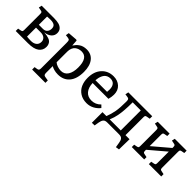

<svg xmlns="http://www.w3.org/2000/svg" viewBox="146 -1494 2686 2686"><g transform="rotate(45 1489.0 -151.0)"><path d="M51.8 0V-46.9L100.1 -56.2Q109.4 -58.1 115 -61.5Q120.6 -64.9 122.8 -72Q125 -79.1 125.5 -85Q126 -90.8 126 -104V-407.2Q126 -429.7 121.3 -438.5Q116.7 -447.3 101.1 -450.2L47.9 -460.9L58.1 -506.8H301.8Q357.9 -506.8 397 -496.8Q436 -486.8 460.4 -460.4Q484.9 -434.1 484.9 -391.1Q484.9 -342.3 449.7 -309.6Q414.6 -276.9 348.1 -268.1L355 -267.1Q381.8 -265.1 401.9 -261.7Q421.9 -258.3 444.3 -250.2Q466.8 -242.2 481 -229.7Q495.1 -217.3 504.6 -196.3Q514.2 -175.3 514.2 -147Q514.2 -79.6 461.4 -39.8Q408.7 0 293 0ZM219.2 -290H299.8Q342.3 -290 364.3 -315.7Q386.2 -341.3 386.2 -379.9Q386.2 -421.4 360.8 -438.7Q335.4 -456.1 283.2 -456.1Q246.1 -456.1 219.2 -453.1ZM300.8 -51.8Q351.6 -51.8 383.3 -76.4Q415 -101.1 415 -148.9Q415 -184.6 388.4 -209.2Q361.8 -233.9 309.1 -233.9H219.2V-56.2Q259.3 -51.8 300.8 -51.8Z M595.7 219.2V170.9L643.6 163.1Q660.2 160.2 666.3 149.2Q672.4 138.2 672.4 116.2V-383.8Q672.4 -420.4 666.5 -433.1Q660.6 -445.8 635.7 -449.2L589.4 -455.1L597.7 -503.9L734.4 -514.2L748.5 -507.8L754.4 -418H757.3Q772 -439.9 786.6 -456.1Q801.3 -472.2 823 -488Q844.7 -503.9 873.8 -512.5Q902.8 -521 938.5 -521Q1028.8 -521 1080.6 -455.1Q1132.3 -389.2 1132.3 -271Q1132.3 -132.8 1070.1 -59.3Q1007.8 14.2 898.4 14.2Q856 14.2 820.8 4.2Q785.6 -5.9 765.6 -19V112.8Q765.6 137.2 772.7 148.2Q779.8 159.2 797.4 162.1L858.4 171.9V219.2ZM891.6 -51.8Q960.4 -51.8 996.1 -107.4Q1031.7 -163.1 1031.7 -256.8Q1031.7 -450.2 906.7 -450.2Q879.4 -450.2 855.5 -442.6Q831.5 -435.1 810.8 -418.7Q790 -402.3 777.8 -372.8Q765.6 -343.3 765.6 -303.2V-95.2Q787.1 -75.2 822.8 -63.5Q858.4 -51.8 891.6 -51.8Z M1465.3 14.2Q1388.7 14.2 1333.7 -21Q1278.8 -56.2 1252.4 -114.5Q1226.1 -172.9 1226.1 -247.1Q1226.1 -373 1293.9 -447Q1361.8 -521 1470.2 -521Q1549.8 -521 1602.1 -473.4Q1654.3 -425.8 1654.3 -344.2Q1654.3 -297.9 1640.1 -246.1H1327.1Q1330.1 -159.7 1371.8 -109.9Q1413.6 -60.1 1488.3 -60.1Q1568.4 -60.1 1626 -120.1L1661.1 -85Q1629.9 -43 1578.6 -14.4Q1527.3 14.2 1465.3 14.2ZM1327.1 -301.8H1557.1Q1560.1 -321.3 1560.1 -348.1Q1560.1 -407.2 1533.9 -437.5Q1507.8 -467.8 1459 -467.8Q1431.2 -467.8 1409.2 -458Q1387.2 -448.2 1373 -432.4Q1358.9 -416.5 1348.9 -394Q1338.9 -371.6 1334.2 -349.6Q1329.6 -327.6 1327.1 -301.8Z M2191.9 158.2 2180.7 88.9Q2176.8 65.4 2172.4 51.3Q2168 37.1 2158.7 24.2Q2149.4 11.2 2133.5 5.6Q2117.7 0 2093.8 0H1860.8Q1819.8 0 1802.2 22Q1784.7 43.9 1777.8 85.9L1766.6 153.8L1712.9 154.8V-55.2H1790.5Q1818.8 -127.4 1831.8 -200Q1844.7 -272.5 1844.7 -395Q1844.7 -424.3 1838.9 -436Q1833 -447.8 1814.9 -451.2L1762.7 -459L1772.9 -506.8H2245.6V-458L2196.8 -449.2Q2179.2 -446.3 2173.6 -438.5Q2168 -430.7 2168 -414.1V-55.2H2248.5L2244.6 149.9ZM1856 -55.2H2074.7V-451.2H1914.6Q1914.6 -278.3 1894.5 -181.2Q1884.3 -124 1856 -55.2Z M2348.1 0V-46.9L2396.5 -56.2Q2405.8 -58.1 2411.4 -61.5Q2417 -64.9 2419.2 -72Q2421.4 -79.1 2421.9 -85Q2422.4 -90.8 2422.4 -104V-407.2Q2422.4 -429.7 2417.7 -438.5Q2413.1 -447.3 2397.5 -450.2L2344.2 -460.9L2354.5 -506.8H2589.4V-460L2541.5 -451.2Q2532.2 -449.2 2526.6 -445.8Q2521 -442.4 2518.8 -435.1Q2516.6 -427.7 2516.1 -421.9Q2515.6 -416 2515.6 -402.8V-186L2759.3 -393.1V-407.2Q2759.3 -429.7 2754.6 -438.5Q2750 -447.3 2734.4 -450.2L2681.2 -460.9L2691.4 -506.8H2926.3V-460L2878.4 -451.2Q2869.1 -449.2 2863.5 -445.8Q2857.9 -442.4 2855.7 -435.1Q2853.5 -427.7 2853 -421.9Q2852.5 -416 2852.5 -402.8V-100.1Q2852.5 -77.6 2857.2 -68.8Q2861.8 -60.1 2877.4 -57.1L2930.2 -45.9V0H2685.5V-46.9L2733.4 -56.2Q2742.7 -58.1 2748.3 -61.5Q2753.9 -64.9 2756.1 -72Q2758.3 -79.1 2758.8 -85Q2759.3 -90.8 2759.3 -104V-320.8L2515.6 -113.8V-100.1Q2515.6 -77.6 2520.3 -68.8Q2524.9 -60.1 2540.5 -57.1L2593.3 -45.9V0Z"/></g></svg>

Font: Literata Book
Style: Regular
Weight: 400
Designer: Latin by Veronika Burian and Jose Scaglione. Greek by Irene Vlachou. Cyrillic by Vera Evstafieva
Foundry: TypeTogether
Version: Version 2.003;PS 002.003;hotconv 1.0.88;makeotf.lib2.5.64775